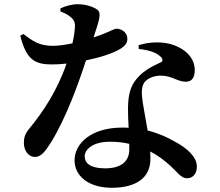

<svg xmlns="http://www.w3.org/2000/svg" viewBox="-20 -830 1040 909"><path d="M266 -776C276 -772 294 -765 310 -753C327 -740 335 -728 335 -707C334 -683 330 -656 323 -625C291 -618 258 -613 229 -613C165 -613 133 -637 91 -669L76 -661C104 -550 142 -525 225 -525C247 -525 270 -526 295 -529C251 -400 183 -299 117 -219C99 -197 93 -178 93 -154C93 -120 112 -87 146 -87C174 -87 194 -113 219 -152C294 -272 354 -442 387 -544C455 -558 517 -578 552 -600C569 -611 583 -624 583 -646C583 -678 554 -694 532 -694C517 -694 494 -675 423 -653C451 -738 461 -768 441 -784C420 -799 386 -810 347 -810C320 -810 285 -800 266 -790ZM592 -122C592 -65 552 -33 478 -33C408 -33 381 -57 381 -90C381 -122 419 -159 500 -159C533 -159 564 -156 592 -149C592 -140 592 -131 592 -122ZM637 -598C680 -594 716 -583 738 -564C748 -556 752 -547 747 -538C716 -522 665 -503 627 -457C597 -422 586 -378 586 -315C586 -288 587 -257 589 -225C579 -226 569 -226 559 -226C413 -226 333 -152 333 -71C333 3 399 59 509 59C624 59 692 12 692 -77C692 -89 692 -101 691 -113C728 -94 758 -71 783 -48C822 -14 836 14 866 14C889 14 912 -3 912 -42C912 -86 868 -128 805 -161C772 -180 731 -199 679 -212C670 -266 660 -315 656 -344C650 -383 648 -417 663 -439C678 -460 709 -471 738 -472C793 -473 820 -443 859 -443C891 -443 902 -466 902 -498C902 -554 860 -599 792 -620C751 -632 693 -634 636 -616Z"/></svg>

Font: Noto Serif CJK JP
Style: Bold
Weight: 700
Designer: Ryoko NISHIZUKA 西塚涼子 (kana & ideographs); Frank Grießhammer (Latin, Greek & Cyrillic); Wenlong ZHANG 张文龙 (bopomofo); San
Foundry: Adobe Systems Incorporated
Version: Version 1.000;PS 1;hotconv 16.6.53;makeotf.lib2.5.65590